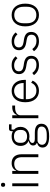

<svg xmlns="http://www.w3.org/2000/svg" viewBox="1372 -2144 985 3768"><g transform="rotate(-90 1864.0 -260.5)"><path d="M121 -651C94 -651 82 -666 82 -687V-697C82 -718 94 -733 121 -733C148 -733 160 -718 160 -697V-687C160 -666 148 -651 121 -651ZM93 -512H150V0H93Z M336 0V-512H393V-431H396C419 -484 464 -524 547 -524C656 -524 720 -454 720 -329V0H663V-319C663 -423 617 -473 532 -473C496 -473 462 -464 436 -445C410 -426 393 -397 393 -360V0Z M1319 60C1319 164 1234 212 1073 212C917 212 852 164 852 84C852 25 884 -8 940 -24V-32C908 -45 892 -68 892 -102C892 -153 930 -177 979 -190V-194C919 -221 884 -275 884 -350C884 -402 902 -445 935 -476C967 -507 1014 -524 1070 -524C1109 -524 1144 -516 1173 -499V-524C1173 -555 1187 -576 1220 -576H1308V-526H1204V-477C1239 -446 1258 -402 1258 -350C1258 -298 1239 -255 1207 -224C1174 -192 1127 -175 1071 -175C1052 -175 1035 -178 1018 -181C974 -169 942 -150 942 -115C942 -84 969 -69 1024 -69H1143C1267 -69 1319 -20 1319 60ZM1264 64C1264 15 1234 -16 1143 -16H977C933 -1 906 28 906 72C906 125 950 165 1039 165H1103C1203 165 1264 133 1264 64ZM1071 -221C1150 -221 1197 -262 1197 -334V-366C1197 -437 1150 -478 1071 -478C991 -478 945 -437 945 -366V-334C945 -262 992 -221 1071 -221Z M1428 0V-512H1485V-420H1489C1509 -468 1554 -512 1642 -512H1676V-456H1631C1546 -456 1485 -417 1485 -350V0Z M1965 12C1897 12 1841 -13 1802 -59C1762 -105 1741 -172 1741 -256C1741 -340 1762 -407 1802 -453C1841 -499 1896 -524 1964 -524C2029 -524 2084 -498 2121 -454C2158 -410 2180 -347 2180 -272V-245H1801V-220C1801 -167 1817 -121 1846 -89C1874 -57 1916 -38 1968 -38C2043 -38 2094 -72 2123 -141L2165 -113C2133 -37 2062 12 1965 12ZM1964 -476C1915 -476 1874 -457 1846 -425C1817 -393 1801 -347 1801 -294V-289H2118V-297C2118 -350 2103 -396 2076 -427C2048 -458 2009 -476 1964 -476Z M2470 12C2381 12 2320 -22 2273 -86L2315 -119C2358 -63 2406 -37 2474 -37C2553 -37 2597 -71 2597 -134C2597 -189 2567 -219 2492 -230L2450 -237C2403 -244 2364 -256 2337 -279C2309 -302 2293 -333 2293 -380C2293 -428 2312 -464 2343 -488C2374 -512 2418 -524 2467 -524C2552 -524 2603 -492 2642 -445L2604 -410C2577 -442 2535 -475 2464 -475C2391 -475 2348 -442 2348 -383C2348 -323 2385 -301 2458 -289L2499 -283C2603 -267 2652 -223 2652 -140C2652 -44 2583 12 2470 12Z M2939 12C2850 12 2789 -22 2742 -86L2784 -119C2827 -63 2875 -37 2943 -37C3022 -37 3066 -71 3066 -134C3066 -189 3036 -219 2961 -230L2919 -237C2872 -244 2833 -256 2806 -279C2778 -302 2762 -333 2762 -380C2762 -428 2781 -464 2812 -488C2843 -512 2887 -524 2936 -524C3021 -524 3072 -492 3111 -445L3073 -410C3046 -442 3004 -475 2933 -475C2860 -475 2817 -442 2817 -383C2817 -323 2854 -301 2927 -289L2968 -283C3072 -267 3121 -223 3121 -140C3121 -44 3052 12 2939 12Z M3453 12C3385 12 3330 -13 3291 -59C3252 -105 3230 -172 3230 -256C3230 -340 3252 -407 3291 -453C3330 -499 3385 -524 3453 -524C3521 -524 3576 -499 3615 -453C3654 -407 3676 -340 3676 -256C3676 -172 3654 -105 3615 -59C3576 -13 3521 12 3453 12ZM3453 -39C3553 -39 3615 -103 3615 -224V-288C3615 -408 3553 -473 3453 -473C3353 -473 3291 -409 3291 -288V-224C3291 -104 3353 -39 3453 -39Z"/></g></svg>

Font: Plexus Sans Light
Style: Regular
Weight: 300
Version: Version 2.001;PS 002.001;hotconv 1.0.70;makeotf.lib2.5.58329